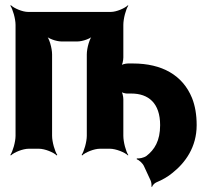

<svg xmlns="http://www.w3.org/2000/svg" viewBox="-20 -574 808 741"><path d="M598 -91C598 -30 576 4 545 28C535 35 516 39 508 37V41C516 43 531 56 536 68L561 122C564 128 566 141 564 146L567 147C568 142 576 133 583 130C607 120 628 108 646 93C695 54 739 -6 739 -91C739 -131 733 -166 721 -196C685 -284 605 -329 493 -329H474C464 -329 448 -325 443 -319L446 -316C452 -322 456 -341 456 -352V-478C456 -502 466 -539 475 -552L474 -554C462 -542 429 -528 408 -528H88C67 -528 34 -542 22 -554L20 -552C29 -539 40 -502 40 -478V-50C40 -26 29 11 20 24L22 26C34 14 68 0 91 0H130C153 0 187 14 199 26L201 24C192 11 181 -26 181 -50V-364C181 -388 170 -428 157 -440L155 -438C165 -425 198 -414 217 -414H279C298 -414 331 -425 341 -438L339 -440C326 -428 315 -388 315 -364V-50C315 -26 304 11 295 24L297 26C309 14 343 0 366 0H404C427 0 462 14 474 26L475 24C466 11 456 -26 456 -50V-191C456 -201 452 -220 446 -226L443 -223C448 -217 462 -213 470 -213H487C553 -213 598 -176 598 -91Z"/></svg>

Font: Asimov
Style: EdgeExtreme
Weight: 500
Designer: Google
Version: Version 2.000980: 2014